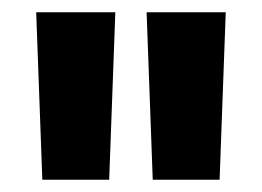

<svg xmlns="http://www.w3.org/2000/svg" viewBox="-20 -670 427 313"><path d="M158 -377H49L39 -650H168ZM338 -377H229L219 -650H348Z"/></svg>

Font: Zilla Slab Bold
Style: Bold
Weight: 700
Designer: Typotheque.com
Foundry: Typotheque type foundry
Version: Version 1.1; 2017; ttfautohint (v1.6)